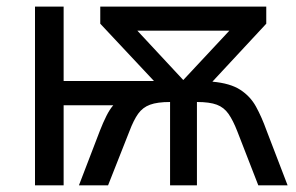

<svg xmlns="http://www.w3.org/2000/svg" viewBox="-20 -556 889 576"><path d="M778.8 -536.1V-484.9L617.2 -311Q670.9 -306.2 700.9 -286.6Q731 -267.1 748 -236.1Q765.1 -205.1 779.8 -164.1L842.8 0H754.9L691.9 -162.1Q679.2 -194.8 665.5 -214.4Q651.9 -233.9 630.4 -241.9Q608.9 -250 570.8 -250V0H490.2V-250Q452.1 -250 430.2 -241.9Q408.2 -233.9 394.5 -214.8Q380.9 -195.8 368.2 -162.1L304.2 0H216.8L279.8 -164.1Q289.1 -188 299.1 -208Q309.1 -228 319.8 -240.2H170.9V0H85V-536.1H170.9V-313H441.9L280.8 -484.9V-536.1ZM668 -463.9H392.1L529.8 -315.9Z"/></svg>

Font: Kurinto Seri
Style: Regular
Weight: 400
Designer: Kurinto was developed by Clint Goss from a range of fonts that are compatible with the SIL Open Font License Version 1.1
Foundry: Clinton F. Goss
Version: Version 2.196; July 25, 2020